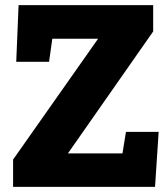

<svg xmlns="http://www.w3.org/2000/svg" viewBox="-20 -731 647 751"><path d="M600.6 -215.3 586.4 0H31.2V-106.9L363.8 -579.6H184.6L171.9 -489.3H43.5L52.7 -710.9H579.1V-607.9L245.6 -130.9H459L472.7 -215.3Z"/></svg>

Font: Hanuman Black
Style: Regular
Weight: 900
Designer: Danh Hong
Version: Version 8.002; ttfautohint (v1.8.3)